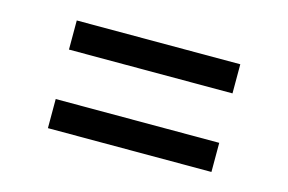

<svg xmlns="http://www.w3.org/2000/svg" viewBox="-49 -573 698 465"><g transform="rotate(15 300.0 -340.0)"><path d="M95 -402V-475H505V-402ZM505 -205H95V-278H505Z"/></g></svg>

Font: Iosevka Curly Slab Extended
Style: Regular
Weight: 400
Width: 7
Monospace: yes
Designer: Belleve Invis
Foundry: Belleve Invis
Version: Version 11.1.0; ttfautohint (v1.8.3)